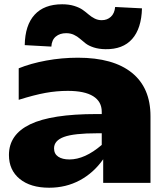

<svg xmlns="http://www.w3.org/2000/svg" viewBox="-20 -859 770 902"><path d="M22 -130.9Q22 -227.1 121.8 -275.1Q221.7 -323.2 433.1 -323.2H458V-334Q458 -381.8 417.7 -407Q377.4 -432.1 298.8 -432.1Q246.1 -432.1 193.6 -422.6Q141.1 -413.1 67.9 -390.1V-538.1Q124 -561 197.3 -574.5Q270.5 -587.9 346.2 -587.9Q511.7 -587.9 599.4 -517.3Q687 -446.8 687 -313V0H464.8V-110.8Q419.9 -46.9 355 -12Q290 22.9 210.9 22.9Q123.5 22.9 72.8 -18.3Q22 -59.6 22 -130.9ZM233.9 -162.1Q233.9 -136.2 253.4 -123Q272.9 -109.9 306.2 -109.9Q378.4 -109.9 458 -178.2V-232.9H437Q327.6 -232.9 280.8 -215.8Q233.9 -198.7 233.9 -162.1ZM96.2 -647Q97.7 -740.7 142.6 -789.8Q187.5 -838.9 272 -838.9Q304.2 -838.9 329.1 -831.1Q354 -823.2 368.9 -812.5Q383.8 -801.8 396.5 -790.8Q409.2 -779.8 424.6 -772Q439.9 -764.2 458 -764.2Q483.4 -764.2 500.7 -780Q518.1 -795.9 521 -826.2L647 -819.8Q644.5 -725.1 600.8 -675.8Q557.1 -626.5 475.1 -627.9Q443.8 -628.4 420.2 -636.2Q396.5 -644 382.3 -655Q368.2 -666 355.7 -677Q343.3 -688 327.1 -695.6Q311 -703.1 291 -703.1Q261.2 -703.1 242.2 -687.3Q223.1 -671.4 221.2 -640.1Z"/></svg>

Font: Mattone
Style: Bold
Weight: 700
Width: 6
Designer: Nunzio Mazzaferro
Foundry: Collletttivo
Version: Version 2.000;Glyphs 3.2 (3217)